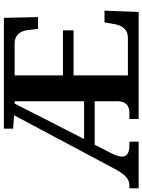

<svg xmlns="http://www.w3.org/2000/svg" viewBox="111 -866 754 1017"><g transform="rotate(-90 488.5 -357.0)"><path d="M0 0V-49H14Q32 -49 46.5 -57Q61 -65 75 -82.5Q89 -100 103 -127L387 -660L316 -665V-714H903L907 -533H844L839 -579Q837 -603 829 -620Q821 -637 805.5 -647Q790 -657 766 -657H598V-401H837V-345H598V-57H795Q820 -57 835.5 -67.5Q851 -78 859.5 -95.5Q868 -113 871 -135L879 -181H941L934 0H367V-49H398Q418 -49 432 -55.5Q446 -62 453.5 -76Q461 -90 461 -111V-233H231L184 -141Q176 -125 172 -111Q168 -97 168 -88Q168 -68 183.5 -58.5Q199 -49 228 -49H247V0ZM261 -289H461V-657H449Z"/></g></svg>

Font: Noto Serif Armenian SemiBold
Style: Regular
Weight: 600
Version: Version 2.007